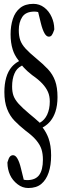

<svg xmlns="http://www.w3.org/2000/svg" viewBox="-20 -779 331 983"><path d="M150.9 -759.3Q182.1 -759.3 206.5 -740.7Q231 -722.2 244.6 -691.4Q257.3 -663.1 257.8 -632.3V-627.4Q251 -606.4 245.1 -598.9Q239.3 -591.3 230 -591.3Q217.8 -591.3 208 -608.4Q197.3 -627 189 -661.1L175.3 -717.3Q164.6 -719.7 156.7 -719.7Q111.8 -719.7 93.8 -691.9Q76.2 -665 76.2 -625Q76.2 -594.7 83.7 -573.2Q91.3 -551.8 110.6 -530.5Q129.9 -509.3 165.5 -480Q201.2 -450.7 225.6 -424.6Q250 -398.4 262.2 -365Q274.4 -331.5 274.4 -281.7Q274.4 -239.3 263.7 -207Q245.6 -153.3 202.6 -128.9L198.2 -126.5L201.2 -122.1Q217.3 -100.6 228 -72.3Q241.7 -34.7 241.7 16.4Q241.7 67.4 229 104.7Q216.3 142.1 191.4 162.8Q166.5 183.6 125 183.6Q94.7 183.6 70.3 164.6Q43.9 144.5 31.2 116.2Q18.6 87.9 18.1 55.7V52.2Q24.4 29.8 31 22.7Q37.6 15.6 46.9 15.6Q59.1 15.6 68.8 32.2Q79.6 50.3 87.4 83.5L101.6 141.1Q110.4 143.1 119.1 143.1Q161.6 143.1 180.7 116.9Q199.7 90.8 199.7 38.6Q199.7 8.3 192.4 -14.6Q185.1 -37.6 166 -60.5Q147 -83.5 110.4 -110.4Q79.1 -135.3 54.7 -160.4Q30.3 -185.5 16.4 -221.2Q2.4 -256.8 2.4 -308.1Q2.4 -348.6 11.7 -381.3Q21 -414.1 40.5 -437Q54.7 -453.1 72.8 -463.4L77.6 -466.3L74.2 -470.7Q53.7 -496.6 44.9 -525.9Q34.2 -560.1 34.2 -603.3Q34.2 -646.5 45.7 -681.9Q57.1 -717.3 83 -738.3Q108.9 -759.3 150.9 -759.3ZM42 -335.9Q42 -308.1 49.3 -288.3Q56.6 -268.6 75.4 -247.6Q94.2 -226.6 130.4 -196.3Q140.1 -189 158 -173.3Q175.8 -157.7 183.6 -150.4L186.5 -152.3Q208.5 -165 221.2 -191.4Q234.9 -220.7 234.9 -259.3Q234.9 -287.1 225.6 -308.3Q216.3 -329.6 197 -350.6Q177.7 -371.6 144.5 -394.5Q131.8 -404.3 120.8 -414.3Q109.9 -424.3 103.8 -430.9Q97.7 -437.5 92.8 -443.4L89.4 -441.4Q64.9 -428.7 54.2 -402.8Q42 -375 42 -335.9Z"/></svg>

Font: Scarab Serif
Style: Condensed-Light
Weight: 300
Designer: John Roberts
Foundry: Scarab
Version: 1.0